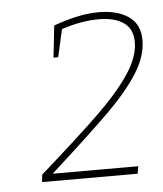

<svg xmlns="http://www.w3.org/2000/svg" viewBox="-39 -803 417 492"><g transform="rotate(-5 169.0 -556.5)"><path d="M79 -365H299L296 -346H50L52 -365Q153 -454 206.5 -506Q260 -558 289 -601.5Q318 -645 318 -683Q318 -717 294.5 -733Q271 -749 231 -749Q186 -749 135 -732L119 -661H107L116 -743Q182 -767 232 -767Q280 -767 309 -747Q338 -727 338 -686Q338 -645 310.5 -601.5Q283 -558 232.5 -508Q182 -458 79 -365Z"/></g></svg>

Font: Bitter Pro Thin
Style: Italic
Weight: 250
Italic angle: -9°
Designer: Sol Matas, and Bitter project Authors
Foundry: Sol Matas
Version: Version 1.010